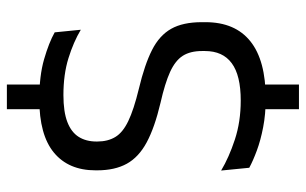

<svg xmlns="http://www.w3.org/2000/svg" viewBox="-186 -599 893 561"><g transform="rotate(-90 260.5 -318.5)"><path d="M294.1 -606.4H222V-744.9H294.1ZM294.1 108.5H222V-44.4H294.1ZM253.3 11.4Q207.6 11.4 169.2 3.9Q130.8 -3.5 101 -14.6Q71.1 -25.7 50.8 -36.7L42.7 -118.9Q80.9 -96 133.1 -78.8Q185.3 -61.6 247.2 -61.6Q320.8 -61.6 356.3 -87.9Q391.9 -114.1 391.9 -166.3V-174.7Q391.9 -208.9 378 -230.9Q364 -252.8 330.9 -268Q297.7 -283.1 240.6 -296Q168.6 -313 125.2 -336.3Q81.9 -359.5 62.6 -394.5Q43.3 -429.4 43.3 -481.3V-485.9Q43.3 -564.6 95 -607.4Q146.7 -650.2 251.2 -650.2Q319.4 -650.2 367.8 -636.2Q416.2 -622.2 446.5 -605.2L454.1 -528.9Q418.4 -550.2 371.2 -564.9Q323.9 -579.7 263.2 -579.7Q214.3 -579.7 184.5 -568.2Q154.7 -556.7 141.1 -535.1Q127.5 -513.5 127.5 -483.1V-480.9Q127.5 -449.9 140.7 -428.1Q153.8 -406.2 187.2 -390.2Q220.5 -374.1 281.9 -359.2Q352.4 -342.4 394.9 -320.8Q437.4 -299.3 456.8 -264.9Q476.2 -230.6 476.2 -175.2V-164.7Q476.2 -78.1 420.3 -33.4Q364.4 11.4 253.3 11.4Z"/></g></svg>

Font: Anek Gujarati Medium
Style: Regular
Weight: 500
Designer: Mrunmayee Ghaisas (Gujarati), Yesha Goshar (Latin)
Foundry: Ek Type
Version: Version 1.003